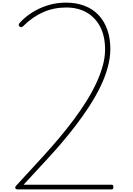

<svg xmlns="http://www.w3.org/2000/svg" viewBox="-20 -1440 1013 1460"><path d="M112 0Q103 0 99 -5Q95 -10 96 -16.5Q97 -23 102 -27L313 -257Q374 -324 432 -393Q490 -462 541.5 -531Q593 -600 636.5 -669.5Q680 -739 711.5 -806.5Q743 -874 761 -938.5Q779 -1003 779 -1064Q779 -1164 742.5 -1235Q706 -1306 640 -1344.5Q574 -1383 483 -1383Q389 -1383 307.5 -1347Q226 -1311 155 -1240Q148 -1234 141.5 -1233.5Q135 -1233 128 -1239Q122 -1244 122.5 -1251Q123 -1258 128 -1264Q166 -1307 220.5 -1342.5Q275 -1378 341.5 -1399Q408 -1420 480 -1420Q559 -1420 621.5 -1396.5Q684 -1373 728 -1327Q772 -1281 795.5 -1215.5Q819 -1150 819 -1067Q819 -1000 799 -927Q779 -854 743 -780Q707 -706 659 -632Q611 -558 556 -486Q501 -414 442.5 -346Q384 -278 327 -217L159 -35H831Q836 -35 839 -31.5Q842 -28 842 -19Q842 -9 839 -4.5Q836 0 831 0Z"/></svg>

Font: Playwrite BE WAL Thin
Style: Regular
Weight: 250
Version: Version 1.002